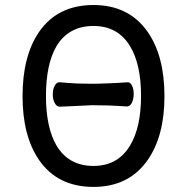

<svg xmlns="http://www.w3.org/2000/svg" viewBox="-20 -731 749 769"><path d="M349.6 -395.5Q375 -395.5 419.9 -397.5Q464.8 -399.4 489.3 -401.4Q502 -403.3 508.8 -387.7Q515.6 -374 515.6 -353.5Q514.6 -332 507.8 -318.4Q499 -302.7 485.4 -304.7Q463.9 -306.6 413.1 -308.6Q369.1 -309.6 349.6 -309.6L221.7 -303.7Q207 -302.7 199.2 -318.4Q191.4 -332 191.4 -352.5Q191.4 -374 199.2 -387.7Q207 -403.3 220.7 -401.4Q253.9 -398.4 289.1 -396.5Q323.2 -395.5 349.6 -395.5ZM354.5 -627Q452.1 -627 501 -545.9Q544.9 -473.6 544.9 -346.7Q544.9 -220.7 501 -148.4Q452.1 -66.4 354.5 -66.4Q254.9 -66.4 206.1 -148.4Q164.1 -220.7 164.1 -346.7Q164.1 -473.6 206.1 -545.9Q254.9 -627 354.5 -627ZM354.5 -710.9Q210.9 -710.9 136.7 -603.5Q70.3 -506.8 70.3 -345.7Q70.3 -186.5 136.7 -89.8Q210.9 17.6 354.5 17.6Q496.1 17.6 571.3 -89.8Q638.7 -186.5 638.7 -345.7Q638.7 -506.8 571.3 -603.5Q496.1 -710.9 354.5 -710.9Z"/></svg>

Font: Gungsuh
Style: Regular
Weight: 400
Version: Version 2.21